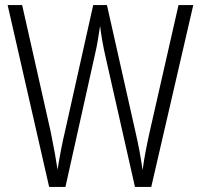

<svg xmlns="http://www.w3.org/2000/svg" viewBox="-20 -734 788 754"><path d="M739 -714H681L568 -217C557 -167 547 -119 540 -66C532 -121 524 -164 512 -216L400 -714H346L235 -217C225 -176 214 -118 206 -68C201 -103 192 -153 179 -217L67 -714H10L173 0H237L352 -516C362 -557 367 -594 373 -632C379 -585 386 -548 394 -513L510 0H574Z"/></svg>

Font: Noto Sans Arabic Cond Light
Style: Regular
Weight: 300
Width: 3
Designer: Monotype Design Team, Nadine Chahine, Nizar Qandah and Khaled Hosny
Foundry: Monotype Imaging Inc.
Version: Version 2.012